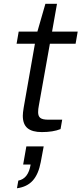

<svg xmlns="http://www.w3.org/2000/svg" viewBox="-20 -695 436 1028"><path d="M204.1 12.2Q152.3 12.2 127.2 -8.8Q102.1 -29.8 102.1 -75.2Q102.1 -90.8 106.9 -119.1L167 -460.9H68.8L80.1 -525.9H180.2L223.1 -674.8H285.2L258.8 -525.9H396L384.8 -460.9H247.1L188 -129.9Q184.1 -110.8 184.1 -94.2Q184.1 -73.2 195.8 -63.7Q207.5 -54.2 238.8 -54.2H313L304.2 -3.9Q264.2 12.2 204.1 12.2ZM70.8 313 78.1 272Q131.8 261.7 144 186H104L121.1 88.9H213.9L198.2 172.9Q186 237.8 155.5 271.7Q125 305.7 70.8 313Z"/></svg>

Font: Archivo Expanded Light
Style: Italic
Weight: 300
Width: 7
Italic angle: -10°
Designer: Hector Gatti
Foundry: Omnibus-Type
Version: Version 2.001